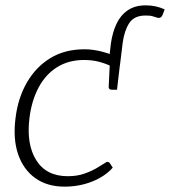

<svg xmlns="http://www.w3.org/2000/svg" viewBox="-20 -691 635 717"><path d="M221 6Q156 6 111.5 -26Q67 -58 47.5 -115.5Q28 -173 38 -250Q47 -325 80.5 -383Q114 -441 168 -474Q222 -507 296 -507Q328 -507 363.5 -497.5Q399 -488 431 -472L427 -442L397 -443Q374 -454 349 -460.5Q324 -467 294 -467Q236 -467 193 -440Q150 -413 124 -364Q98 -315 90 -250Q78 -152 115.5 -92.5Q153 -33 233 -33Q268 -33 295 -42.5Q322 -52 343 -64.5Q364 -77 378 -86Q385 -88 390 -82L401 -65Q372 -32 324 -13Q276 6 221 6ZM390 -452 427 -442 417 -356H397Q391 -356 388 -359.5Q385 -363 386 -368ZM428 -448 387 -466 394 -528Q400 -570 415 -602Q430 -634 457 -652.5Q484 -671 524 -671Q543 -671 560 -667.5Q577 -664 595 -656L587 -635Q584 -628 580 -626Q576 -624 573 -624Q570 -624 564 -626Q558 -628 551 -630Q545 -632 538 -632.5Q531 -633 523 -633Q481 -633 462.5 -604.5Q444 -576 438 -530Z"/></svg>

Font: Aleo Light
Style: Italic
Weight: 300
Italic angle: -7°
Designer: Alessio Laiso
Foundry: Alessio Laiso
Version: Version 2.001;gftools[0.9.29]